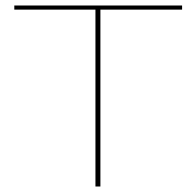

<svg xmlns="http://www.w3.org/2000/svg" viewBox="-20 -678 705 698"><path d="M642 -643H345V0H327V-643H32V-658H642Z"/></svg>

Font: Ysabeau Thin
Style: Regular
Weight: 200
Designer: Christian Thalmann (Catharsis Fonts)
Version: Version 0.003